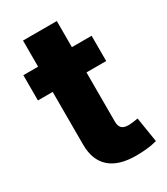

<svg xmlns="http://www.w3.org/2000/svg" viewBox="-172 -751 727 836"><g transform="rotate(-30 191.5 -333.5)"><path d="M353 -542.5V-415.5H9.8V-542.5ZM84 -673.8H253.9V-168Q253.9 -146 264.2 -135.5Q274.4 -125 297.9 -125Q307.1 -125 323.2 -127Q339.4 -128.9 346.2 -130.4L366.2 -5.4Q338.9 2 312 4.4Q285.2 6.8 260.7 6.8Q173.3 6.8 128.7 -33.2Q84 -73.2 84 -150.9Z"/></g></svg>

Font: Inter 16pt ExtraBold
Style: Regular
Weight: 800
Version: Version 4.001;git-66647c0bb